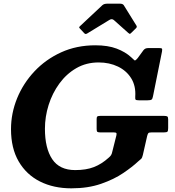

<svg xmlns="http://www.w3.org/2000/svg" viewBox="-20 -1012 952 1047"><path d="M438 -832.5 416 -856Q411 -861.5 411.8 -863.8Q412.5 -866 419 -872L538 -983.5Q547 -992 566 -992H633.5Q649.5 -992 655 -983.5L724.5 -871.5Q728.5 -864.5 721 -857.5L696 -833Q689.5 -826.5 687.2 -827.2Q685 -828 679.5 -832.5L601 -902.5Q590 -912 576 -903L455.5 -829.5Q448.5 -825.5 445.2 -826.8Q442 -828 438 -832.5ZM526 -380H876Q888 -380 892.5 -376.8Q897 -373.5 897 -361V-313.5Q897 -298 893 -294Q889 -290 873 -290H806.5Q792 -290 788.8 -285.8Q785.5 -281.5 782.5 -270.5L759 -167Q755.5 -151.5 749.8 -145.8Q744 -140 732.5 -131Q703 -103 652.8 -68.8Q602.5 -34.5 531.5 -9.8Q460.5 15 369 15Q272.5 15 198.2 -22.2Q124 -59.5 82 -131.5Q40 -203.5 40 -307.5Q40 -394 73.2 -475.8Q106.5 -557.5 167.8 -622.8Q229 -688 313.2 -726.5Q397.5 -765 500 -765Q568.5 -765 616 -747Q663.5 -729 694.5 -700.5Q709.5 -687 713.5 -683Q717.5 -679 731.5 -696L762.5 -738.5Q767.5 -744.5 773.5 -747.2Q779.5 -750 791.5 -750H846Q860 -750 862.8 -747Q865.5 -744 863.5 -731.5L814.5 -488Q812 -473.5 806.8 -469.2Q801.5 -465 784.5 -465H738Q723 -465 719.8 -468.5Q716.5 -472 717.5 -485Q721.5 -542.5 695.8 -584.5Q670 -626.5 623.2 -649Q576.5 -671.5 518 -671.5Q450 -671.5 396 -640.2Q342 -609 303.8 -556.5Q265.5 -504 245.2 -439.8Q225 -375.5 225 -310Q225 -203.5 264.8 -144Q304.5 -84.5 390 -84.5Q450 -84.5 492.2 -101Q534.5 -117.5 572 -151.5Q581 -159 585.5 -165.8Q590 -172.5 593 -187.5L614.5 -273Q617 -283.5 614.2 -286.8Q611.5 -290 599.5 -290H527.5Q515 -290 511 -293Q507 -296 507 -308.5V-363.5Q507 -374.5 511.2 -377.2Q515.5 -380 526 -380Z"/></svg>

Font: Besley*
Style: Bold Italic
Weight: 700
Italic angle: -13°
Designer: Owen Earl
Foundry: indestructible type*
Version: Version 2.000; ttfautohint (v1.8.3)